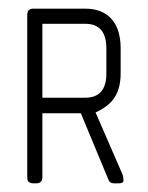

<svg xmlns="http://www.w3.org/2000/svg" viewBox="-20 -424 342 444"><path d="M255 0H244Q234 0 231 -8L167 -162H78V-14Q78 0 63 0H57Q52 0 47.5 -2.5Q43 -5 43 -14V-390Q43 -404 57 -404H177Q216 -404 237.5 -380.5Q259 -357 259 -312V-254Q259 -221 245.5 -199.5Q232 -178 201 -164L264 -19Q265 -15 265.5 -7.5Q266 0 255 0ZM226 -312Q226 -369 177 -369H78V-198H177Q226 -198 226 -254Z"/></svg>

Font: Chathura
Style: Regular
Weight: 400
Designer: Appaji Ambarisha Darbha
Foundry: Aditya Fonts
Version: Version 1.001 2016